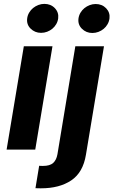

<svg xmlns="http://www.w3.org/2000/svg" viewBox="-20 -790 599 1014"><path d="M186.8 85.6Q192.5 85.9 197.3 86.1Q202.1 86.3 206.7 86.3Q243.3 86.3 260.7 70.7Q278.1 55 283.4 24.5L377.8 -545.5H529.1L433.9 27Q418.7 121.1 355.8 163Q293.7 204.5 196.7 204.5Q189.6 204.5 182.5 204.4Q175.4 204.2 167.3 203.8ZM105.8 -545.5H257.1L166.2 0H14.9ZM394.5 -692.5Q396.7 -708.8 405 -722.8Q413.4 -736.9 425.8 -747Q438.2 -757.1 453.7 -763Q469.1 -768.8 485.1 -768.8Q518.8 -768.8 540.5 -746.4Q562.1 -723.7 558.2 -692.5Q556.1 -676.1 547.9 -661.9Q539.8 -647.7 527.5 -637.6Q515.3 -627.5 499.8 -621.6Q484.4 -615.8 467.7 -615.8Q435 -615.8 412.3 -638.5Q390.3 -660.5 394.5 -692.5ZM123.6 -693.2Q125.7 -709.5 134.1 -723.5Q142.4 -737.6 154.8 -747.7Q167.3 -757.8 182.7 -763.7Q198.2 -769.5 214.1 -769.5Q247.9 -769.5 269.5 -747.2Q291.2 -724.4 287.3 -693.2Q285.2 -676.8 277 -662.6Q268.8 -648.4 256.6 -638.3Q244.3 -628.2 228.9 -622.3Q213.4 -616.5 196.7 -616.5Q164.1 -616.5 141.3 -639.2Q119.3 -661.2 123.6 -693.2Z"/></svg>

Font: Inter P
Style: Bold Italic
Weight: 700
Italic angle: 9.39999°
Designer: Rasmus Andersson
Foundry: rsms
Version: Version 3.018;git-588b23468